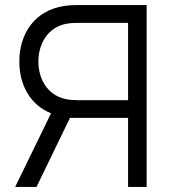

<svg xmlns="http://www.w3.org/2000/svg" viewBox="-20 -740 670 760"><path d="M560.5 0V-720H282.5C268.5 -720 250 -719 232 -716C119.5 -698.5 56.5 -609 56.5 -496.5C56.5 -402 101 -324 182 -291.5L40 0H124.5L257 -273.5H487V0ZM132 -496.5C132 -563.5 166 -629.5 240 -645.5C255 -648.5 272.5 -649.5 284.5 -649.5H487V-343.5H284.5C272.5 -343.5 255 -344.5 240 -348C166 -363.5 132 -429.5 132 -496.5Z"/></svg>

Font: Eudonet
Style: Regular
Weight: 400
Designer: Mikhail Sharanda
Foundry: Mikhail Sharanda
Version: Version 4.503;Glyphs 3.1.2 (3151)